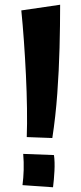

<svg xmlns="http://www.w3.org/2000/svg" viewBox="-20 -785 341 811"><path d="M201 -202 93 -206Q95 -260 94 -328Q93 -396 89.5 -468.5Q86 -541 81 -611.5Q76 -682 70 -741L234 -765Q234 -678 231.5 -582.5Q229 -487 222 -390Q215 -293 201 -202ZM204 6 75 -3Q79 -33 80 -67Q81 -101 78 -135L208 -130Q212 -101 210 -63Q208 -25 204 6Z"/></svg>

Font: Marhey SemiBold
Style: Regular
Weight: 600
Designer: Nur Syamsi & Bustanul Arifin
Foundry: Namelatype
Version: Version 1.000; ttfautohint (v1.8.4.7-5d5b)